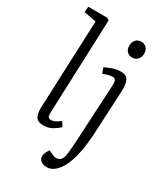

<svg xmlns="http://www.w3.org/2000/svg" viewBox="-239 -868 1038 1197"><g transform="rotate(30 280.0 -269.0)"><path d="M114 -710 25 -727 29 -767H165L181 -756L155 -79Q154 -57 159.5 -48Q165 -39 181 -39Q206 -39 244 -69L265 -36Q248 -20 219.5 -3Q191 14 155 14Q113 14 99.5 -10.5Q86 -35 88 -78ZM371 -685Q371 -710 385.5 -727Q400 -744 424 -744Q449 -744 463 -728.5Q477 -713 477 -687Q477 -663 462.5 -646Q448 -629 424 -629Q400 -629 385.5 -644.5Q371 -660 371 -685ZM457 -108Q446 100 384 181Q348 229 303 229Q275 229 260 215.5Q245 202 245 184Q245 158 268 129L303 145Q326 156 348 145Q370 134 376 86Q379 60 380.5 30Q382 0 384 -21L405 -419Q406 -444 400.5 -454.5Q395 -465 380 -465Q353 -465 313 -448L299 -487Q318 -498 349.5 -508.5Q381 -519 408 -519Q448 -519 461.5 -492.5Q475 -466 472 -409Z"/></g></svg>

Font: Literata 12pt Light
Style: Italic
Weight: 300
Italic angle: -2°
Designer: Latin by Veronika Burian and Jose Scaglione. Greek by Irene Vlachou. Cyrillic by Vera Evstafieva
Foundry: TypeTogether
Version: Version 3.002